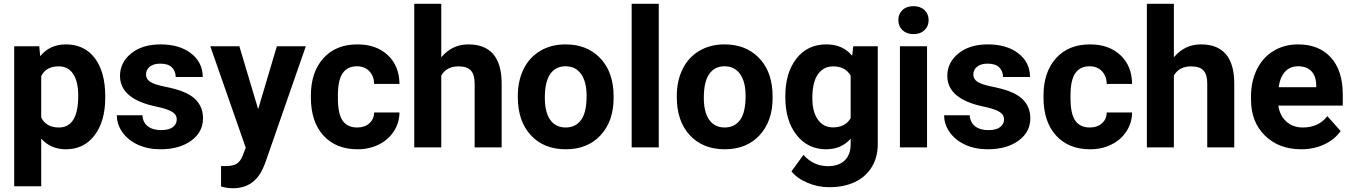

<svg xmlns="http://www.w3.org/2000/svg" viewBox="-20 -770 7061 1003"><path d="M529.8 -259.3Q529.8 -137.2 474.4 -63.7Q418.9 9.8 324.7 9.8Q244.6 9.8 195.3 -45.9V203.1H54.2V-528.3H185.1L189.9 -476.6Q241.2 -538.1 323.7 -538.1Q421.4 -538.1 475.6 -465.8Q529.8 -393.6 529.8 -266.6ZM388.7 -269.5Q388.7 -343.3 362.5 -383.3Q336.4 -423.3 286.6 -423.3Q220.2 -423.3 195.3 -372.6V-156.2Q221.2 -104 287.6 -104Q388.7 -104 388.7 -269.5Z M903.3 -146Q903.3 -171.9 877.7 -186.8Q852.1 -201.7 795.4 -213.4Q606.9 -252.9 606.9 -373.5Q606.9 -443.8 665.3 -491Q723.6 -538.1 817.9 -538.1Q918.5 -538.1 978.8 -490.7Q1039.1 -443.4 1039.1 -367.7H897.9Q897.9 -397.9 878.4 -417.7Q858.9 -437.5 817.4 -437.5Q781.7 -437.5 762.2 -421.4Q742.7 -405.3 742.7 -380.4Q742.7 -356.9 764.9 -342.5Q787.1 -328.1 839.8 -317.6Q892.6 -307.1 928.7 -293.9Q1040.5 -252.9 1040.5 -151.9Q1040.5 -79.6 978.5 -34.9Q916.5 9.8 818.4 9.8Q752 9.8 700.4 -13.9Q648.9 -37.6 619.6 -78.9Q590.3 -120.1 590.3 -168H724.1Q726.1 -130.4 752 -110.4Q777.8 -90.3 821.3 -90.3Q861.8 -90.3 882.6 -105.7Q903.3 -121.1 903.3 -146Z M1328.6 -199.7 1426.3 -528.3H1577.6L1365.2 82L1353.5 109.9Q1306.2 213.4 1197.3 213.4Q1166.5 213.4 1134.8 204.1V97.2L1156.2 97.7Q1196.3 97.7 1216.1 85.4Q1235.8 73.2 1247.1 44.9L1263.7 1.5L1078.6 -528.3H1230.5Z M1845.7 -104Q1884.8 -104 1909.2 -125.5Q1933.6 -147 1934.6 -182.6H2066.9Q2066.4 -128.9 2037.6 -84.2Q2008.8 -39.6 1958.7 -14.9Q1908.7 9.8 1848.1 9.8Q1734.9 9.8 1669.4 -62.3Q1604 -134.3 1604 -261.2V-270.5Q1604 -392.6 1668.9 -465.3Q1733.9 -538.1 1847.2 -538.1Q1946.3 -538.1 2006.1 -481.7Q2065.9 -425.3 2066.9 -331.5H1934.6Q1933.6 -372.6 1909.2 -398.2Q1884.8 -423.8 1844.7 -423.8Q1795.4 -423.8 1770.3 -387.9Q1745.1 -352.1 1745.1 -271.5V-256.8Q1745.1 -175.3 1770 -139.6Q1794.9 -104 1845.7 -104Z M2285.2 -470.7Q2341.3 -538.1 2426.3 -538.1Q2598.1 -538.1 2600.6 -338.4V0H2459.5V-334.5Q2459.5 -379.9 2439.9 -401.6Q2420.4 -423.3 2375 -423.3Q2313 -423.3 2285.2 -375.5V0H2144V-750H2285.2Z M2685.1 -269Q2685.1 -347.7 2715.3 -409.2Q2745.6 -470.7 2802.5 -504.4Q2859.4 -538.1 2934.6 -538.1Q3041.5 -538.1 3109.1 -472.7Q3176.8 -407.2 3184.6 -294.9L3185.5 -258.8Q3185.5 -137.2 3117.7 -63.7Q3049.8 9.8 2935.5 9.8Q2821.3 9.8 2753.2 -63.5Q2685.1 -136.7 2685.1 -262.7ZM2826.2 -258.8Q2826.2 -183.6 2854.5 -143.8Q2882.8 -104 2935.5 -104Q2986.8 -104 3015.6 -143.3Q3044.4 -182.6 3044.4 -269Q3044.4 -342.8 3015.6 -383.3Q2986.8 -423.8 2934.6 -423.8Q2882.8 -423.8 2854.5 -383.5Q2826.2 -343.3 2826.2 -258.8Z M3421.4 0H3279.8V-750H3421.4Z M3515.6 -269Q3515.6 -347.7 3545.9 -409.2Q3576.2 -470.7 3633.1 -504.4Q3689.9 -538.1 3765.1 -538.1Q3872.1 -538.1 3939.7 -472.7Q4007.3 -407.2 4015.1 -294.9L4016.1 -258.8Q4016.1 -137.2 3948.2 -63.7Q3880.4 9.8 3766.1 9.8Q3651.9 9.8 3583.7 -63.5Q3515.6 -136.7 3515.6 -262.7ZM3656.7 -258.8Q3656.7 -183.6 3685.1 -143.8Q3713.4 -104 3766.1 -104Q3817.4 -104 3846.2 -143.3Q3875 -182.6 3875 -269Q3875 -342.8 3846.2 -383.3Q3817.4 -423.8 3765.1 -423.8Q3713.4 -423.8 3685.1 -383.5Q3656.7 -343.3 3656.7 -258.8Z M4082.5 -268.1Q4082.5 -389.6 4140.4 -463.9Q4198.2 -538.1 4296.4 -538.1Q4383.3 -538.1 4431.6 -478.5L4437.5 -528.3H4565.4V-17.6Q4565.4 51.8 4533.9 103Q4502.4 154.3 4445.3 181.2Q4388.2 208 4311.5 208Q4253.4 208 4198.2 184.8Q4143.1 161.6 4114.7 125L4177.2 39.1Q4230 98.1 4305.2 98.1Q4361.3 98.1 4392.6 68.1Q4423.8 38.1 4423.8 -17.1V-45.4Q4375 9.8 4295.4 9.8Q4200.2 9.8 4141.4 -64.7Q4082.5 -139.2 4082.5 -262.2ZM4223.6 -257.8Q4223.6 -186 4252.4 -145.3Q4281.2 -104.5 4331.5 -104.5Q4396 -104.5 4423.8 -152.8V-375Q4395.5 -423.3 4332.5 -423.3Q4281.7 -423.3 4252.7 -381.8Q4223.6 -340.3 4223.6 -257.8Z M4822.8 0H4681.2V-528.3H4822.8ZM4672.9 -665Q4672.9 -696.8 4694.1 -717.3Q4715.3 -737.8 4752 -737.8Q4788.1 -737.8 4809.6 -717.3Q4831.1 -696.8 4831.1 -665Q4831.1 -632.8 4809.3 -612.3Q4787.6 -591.8 4752 -591.8Q4716.3 -591.8 4694.6 -612.3Q4672.9 -632.8 4672.9 -665Z M5225.1 -146Q5225.1 -171.9 5199.5 -186.8Q5173.8 -201.7 5117.2 -213.4Q4928.7 -252.9 4928.7 -373.5Q4928.7 -443.8 4987.1 -491Q5045.4 -538.1 5139.6 -538.1Q5240.2 -538.1 5300.5 -490.7Q5360.8 -443.4 5360.8 -367.7H5219.7Q5219.7 -397.9 5200.2 -417.7Q5180.7 -437.5 5139.2 -437.5Q5103.5 -437.5 5084 -421.4Q5064.5 -405.3 5064.5 -380.4Q5064.5 -356.9 5086.7 -342.5Q5108.9 -328.1 5161.6 -317.6Q5214.4 -307.1 5250.5 -293.9Q5362.3 -252.9 5362.3 -151.9Q5362.3 -79.6 5300.3 -34.9Q5238.3 9.8 5140.1 9.8Q5073.7 9.8 5022.2 -13.9Q4970.7 -37.6 4941.4 -78.9Q4912.1 -120.1 4912.1 -168H5045.9Q5047.9 -130.4 5073.7 -110.4Q5099.6 -90.3 5143.1 -90.3Q5183.6 -90.3 5204.3 -105.7Q5225.1 -121.1 5225.1 -146Z M5672.9 -104Q5711.9 -104 5736.3 -125.5Q5760.7 -147 5761.7 -182.6H5894Q5893.6 -128.9 5864.7 -84.2Q5835.9 -39.6 5785.9 -14.9Q5735.8 9.8 5675.3 9.8Q5562 9.8 5496.6 -62.3Q5431.2 -134.3 5431.2 -261.2V-270.5Q5431.2 -392.6 5496.1 -465.3Q5561 -538.1 5674.3 -538.1Q5773.4 -538.1 5833.3 -481.7Q5893.1 -425.3 5894 -331.5H5761.7Q5760.7 -372.6 5736.3 -398.2Q5711.9 -423.8 5671.9 -423.8Q5622.6 -423.8 5597.4 -387.9Q5572.3 -352.1 5572.3 -271.5V-256.8Q5572.3 -175.3 5597.2 -139.6Q5622.1 -104 5672.9 -104Z M6112.3 -470.7Q6168.5 -538.1 6253.4 -538.1Q6425.3 -538.1 6427.7 -338.4V0H6286.6V-334.5Q6286.6 -379.9 6267.1 -401.6Q6247.6 -423.3 6202.1 -423.3Q6140.1 -423.3 6112.3 -375.5V0H5971.2V-750H6112.3Z M6777.3 9.8Q6661.1 9.8 6588.1 -61.5Q6515.1 -132.8 6515.1 -251.5V-265.1Q6515.1 -344.7 6545.9 -407.5Q6576.7 -470.2 6633.1 -504.2Q6689.5 -538.1 6761.7 -538.1Q6870.1 -538.1 6932.4 -469.7Q6994.6 -401.4 6994.6 -275.9V-218.3H6658.2Q6665 -166.5 6699.5 -135.3Q6733.9 -104 6786.6 -104Q6868.2 -104 6914.1 -163.1L6983.4 -85.4Q6951.7 -40.5 6897.5 -15.4Q6843.3 9.8 6777.3 9.8ZM6761.2 -423.8Q6719.2 -423.8 6693.1 -395.5Q6667 -367.2 6659.7 -314.5H6856V-325.7Q6855 -372.6 6830.6 -398.2Q6806.2 -423.8 6761.2 -423.8Z"/></svg>

Font: Roboto-o
Style: o-Bold
Weight: 700
Designer: Google
Version: Version 2.134; 2016; ttfautohint (v1.6)